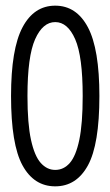

<svg xmlns="http://www.w3.org/2000/svg" viewBox="-20 -647 390 678"><path d="M175 11Q100 11 59.5 -63Q19 -137 19 -308Q19 -474 59.5 -550.5Q100 -627 175 -627Q250 -627 290.5 -550.5Q331 -474 331 -308Q331 -137 290.5 -63Q250 11 175 11ZM175 -47Q205 -47 226.5 -71.5Q248 -96 260 -153Q272 -210 272 -308Q272 -448 245.5 -508.5Q219 -569 175 -569Q131 -569 104 -508.5Q77 -448 77 -308Q77 -210 89.5 -153Q102 -96 124 -71.5Q146 -47 175 -47Z"/></svg>

Font: Inconsolata ExtraCondensed
Style: Regular
Weight: 400
Width: 2
Monospace: yes
Designer: Raph Levien, Cyreal, Brenton Simpson
Foundry: Raph Levien, Cyreal, Google
Version: Version 3.001; ttfautohint (v1.8.2.53-6de2)